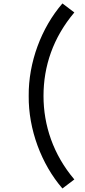

<svg xmlns="http://www.w3.org/2000/svg" viewBox="-20 -898 493 1109"><path d="M409.4 -826C286.5 -680.2 231.3 -515.6 231.3 -343.8C231.3 -174 287.5 -5.2 409.4 138.5L340.6 190.6C218.8 50 143.8 -151 145.8 -343.8C143.8 -537.5 218.8 -737.5 340.6 -878.1Z"/></svg>

Font: Manrope3 Medium
Style: Regular
Weight: 500
Width: 4
Designer: Mikhail Sharanda
Foundry: Mikhail Sharanda
Version: Version 3.000;PS 003.000;hotconv 1.0.88;makeotf.lib2.5.64775